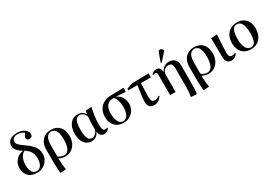

<svg xmlns="http://www.w3.org/2000/svg" viewBox="51 -1991 4854 3412"><g transform="rotate(-30 2478.0 -285.5)"><path d="M271 14Q197 14 144 -12.5Q91 -39 62.5 -89Q34 -139 34 -208Q34 -273 59.5 -323.5Q85 -374 131.5 -407Q178 -440 243 -451Q195 -482 164 -510.5Q133 -539 119 -568Q105 -597 105 -628Q105 -675 129.5 -709.5Q154 -744 199.5 -763Q245 -782 306 -782Q363 -782 410.5 -763.5Q458 -745 486.5 -713.5Q515 -682 515 -644Q515 -611 498.5 -593Q482 -575 451 -575Q423 -575 407.5 -588Q392 -601 392 -625Q392 -637 400.5 -655Q409 -673 433 -711Q409 -733 375.5 -744Q342 -755 301 -755Q251 -755 220.5 -731Q190 -707 190 -666Q190 -649 195.5 -634Q201 -619 215.5 -603Q230 -587 257.5 -565.5Q285 -544 328 -513Q399 -464 441.5 -419.5Q484 -375 502.5 -329Q521 -283 521 -227Q521 -160 487.5 -105.5Q454 -51 397.5 -18.5Q341 14 271 14ZM276 -16Q335 -16 368.5 -67.5Q402 -119 402 -208Q402 -285 371.5 -338Q341 -391 268 -439Q233 -423 207 -389.5Q181 -356 167.5 -309.5Q154 -263 154 -207Q154 -146 168.5 -103.5Q183 -61 210.5 -38.5Q238 -16 276 -16Z M630 222 622 216Q619 181 616.5 141Q614 101 612.5 59.5Q611 18 611 -21V-268Q611 -345 641.5 -403.5Q672 -462 726.5 -494.5Q781 -527 852 -527Q965 -527 1029 -458.5Q1093 -390 1093 -268Q1093 -186 1062 -122Q1031 -58 975.5 -22Q920 14 850 14Q826 14 802 9.5Q778 5 757.5 -2.5Q737 -10 722 -19H721Q721 12 722 42.5Q723 73 725.5 102Q728 131 731.5 159.5Q735 188 740 215ZM840 -15Q882 -15 911.5 -43Q941 -71 957 -125Q973 -179 973 -256Q973 -379 942 -438.5Q911 -498 847 -498Q785 -498 753 -444.5Q721 -391 721 -286V-61Q734 -48 753.5 -37.5Q773 -27 796 -21Q819 -15 840 -15Z M1389 14Q1328 14 1283 -18.5Q1238 -51 1214 -110.5Q1190 -170 1190 -252Q1190 -381 1248 -454Q1306 -527 1408 -527Q1457 -527 1495.5 -503.5Q1534 -480 1553 -438H1555L1562 -511L1678 -519L1685 -513Q1676 -471 1668 -428Q1660 -385 1654.5 -343Q1649 -301 1646 -261.5Q1643 -222 1643 -187Q1643 -135 1648.5 -105Q1654 -75 1667.5 -62.5Q1681 -50 1705 -50Q1714 -50 1724.5 -52Q1735 -54 1745 -58L1751 -42Q1730 -15 1703 -0.5Q1676 14 1646 14Q1601 14 1575.5 -13.5Q1550 -41 1546 -93H1543Q1528 -58 1505.5 -34Q1483 -10 1453.5 2Q1424 14 1389 14ZM1426 -32Q1460 -32 1491 -59.5Q1522 -87 1539 -133Q1539 -168 1539.5 -204Q1540 -240 1541.5 -274.5Q1543 -309 1544.5 -340.5Q1546 -372 1549 -399Q1532 -445 1500.5 -471.5Q1469 -498 1430 -498Q1389 -498 1363.5 -474Q1338 -450 1326 -398Q1314 -346 1314 -262Q1314 -180 1325.5 -129.5Q1337 -79 1362 -55.5Q1387 -32 1426 -32Z M2045 14Q1972 14 1917.5 -17.5Q1863 -49 1833.5 -106.5Q1804 -164 1804 -242Q1804 -327 1840 -389.5Q1876 -452 1940.5 -487Q2005 -522 2093 -523L2350 -527V-451L2342 -445L2153 -459V-457Q2196 -442 2228 -409Q2260 -376 2278 -332Q2296 -288 2296 -239Q2296 -166 2263.5 -109Q2231 -52 2174 -19Q2117 14 2045 14ZM2048 -15Q2111 -15 2144.5 -72Q2178 -129 2178 -233Q2178 -312 2159.5 -371Q2141 -430 2107 -458H2096Q2010 -458 1966 -403.5Q1922 -349 1922 -242Q1922 -173 1937.5 -121.5Q1953 -70 1981.5 -42.5Q2010 -15 2048 -15Z M2674 14Q2614 14 2581.5 -20.5Q2549 -55 2549 -119Q2549 -141 2552 -174Q2555 -207 2560 -249.5Q2565 -292 2572.5 -341.5Q2580 -391 2589 -445H2398L2402 -476Q2417 -485 2436 -492.5Q2455 -500 2474 -506Q2493 -512 2510 -516Q2527 -520 2540 -520L2864 -527V-451L2856 -445H2661Q2659 -421 2657.5 -391.5Q2656 -362 2655 -330Q2654 -298 2653 -266Q2652 -234 2651.5 -205.5Q2651 -177 2651 -156Q2651 -105 2668.5 -81Q2686 -57 2722 -57Q2750 -57 2772 -65.5Q2794 -74 2816 -95L2829 -79Q2794 -29 2758 -7.5Q2722 14 2674 14Z M3417 222 3304 215Q3310 181 3313.5 151.5Q3317 122 3319 93Q3321 64 3321.5 32.5Q3322 1 3322 -38V-355Q3322 -422 3302 -449.5Q3282 -477 3233 -477Q3199 -477 3172.5 -459.5Q3146 -442 3130.5 -412Q3115 -382 3115 -343V0H3002V-423Q3002 -448 2992.5 -459Q2983 -470 2964 -470Q2943 -470 2920 -459L2914 -474Q2937 -499 2962 -510.5Q2987 -522 3017 -522Q3060 -522 3081.5 -497Q3103 -472 3108 -416H3111Q3126 -451 3150.5 -475.5Q3175 -500 3207 -513.5Q3239 -527 3275 -527Q3352 -527 3394 -482Q3436 -437 3436 -354V-31Q3436 14 3435 53Q3434 92 3432 131Q3430 170 3425 216ZM3161 -574 3144 -583 3203 -747Q3212 -774 3222 -783.5Q3232 -793 3250 -793Q3268 -793 3281.5 -782Q3295 -771 3306 -747V-738Z M3567 222 3559 216Q3556 181 3553.5 141Q3551 101 3549.5 59.5Q3548 18 3548 -21V-268Q3548 -345 3578.5 -403.5Q3609 -462 3663.5 -494.5Q3718 -527 3789 -527Q3902 -527 3966 -458.5Q4030 -390 4030 -268Q4030 -186 3999 -122Q3968 -58 3912.5 -22Q3857 14 3787 14Q3763 14 3739 9.5Q3715 5 3694.5 -2.5Q3674 -10 3659 -19H3658Q3658 12 3659 42.5Q3660 73 3662.5 102Q3665 131 3668.5 159.5Q3672 188 3677 215ZM3777 -15Q3819 -15 3848.5 -43Q3878 -71 3894 -125Q3910 -179 3910 -256Q3910 -379 3879 -438.5Q3848 -498 3784 -498Q3722 -498 3690 -444.5Q3658 -391 3658 -286V-61Q3671 -48 3690.5 -37.5Q3710 -27 3733 -21Q3756 -15 3777 -15Z M4261 14Q4199 14 4170.5 -24Q4142 -62 4142 -144Q4142 -169 4142 -202.5Q4142 -236 4141.5 -273.5Q4141 -311 4140.5 -348.5Q4140 -386 4139.5 -418.5Q4139 -451 4139 -475.5Q4139 -500 4138 -512L4253 -519L4261 -513Q4259 -478 4256.5 -436.5Q4254 -395 4251.5 -351.5Q4249 -308 4247.5 -267.5Q4246 -227 4245 -194.5Q4244 -162 4244 -143Q4244 -98 4258.5 -77.5Q4273 -57 4307 -57Q4325 -57 4343.5 -61.5Q4362 -66 4374 -73L4382 -56Q4366 -34 4347 -18Q4328 -2 4306.5 6Q4285 14 4261 14Z M4659 14Q4584 14 4529 -17.5Q4474 -49 4444.5 -107Q4415 -165 4415 -245Q4415 -332 4446.5 -395.5Q4478 -459 4536 -493Q4594 -527 4674 -527Q4747 -527 4800 -495.5Q4853 -464 4882.5 -406.5Q4912 -349 4912 -270Q4912 -184 4880.5 -120Q4849 -56 4792.5 -21Q4736 14 4659 14ZM4675 -16Q4733 -16 4760.5 -72Q4788 -128 4788 -247Q4788 -329 4773 -385Q4758 -441 4728.5 -469.5Q4699 -498 4656 -498Q4596 -498 4567 -444Q4538 -390 4538 -275Q4538 -147 4573 -81.5Q4608 -16 4675 -16Z"/></g></svg>

Font: Literata 60pt Medium
Style: Regular
Weight: 500
Designer: Latin by Veronika Burian and Jose Scaglione. Greek by Irene Vlachou. Cyrillic by Vera Evstafieva.
Foundry: TypeTogether
Version: Version 3.103;gftools[0.9.29]